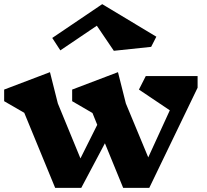

<svg xmlns="http://www.w3.org/2000/svg" viewBox="-24 -906 999 926"><path d="M929 -483 696 0H570L482 -215L368 0H242L93 -362L-4 -418V-474L217 -558L255 -407L364 -142L445 -304L422 -361L324 -418V-474L545 -558L583 -407L691 -147L795 -374L646 -474L679 -539H929ZM705 -680 525 -661 443 -782 267 -663 228 -723 469 -886 730 -729Z"/></svg>

Font: InknutAntiqua
Style: Bold
Weight: 700
Designer: Claus Eggers Srensen
Foundry: Claus Eggers Srensen
Version: Version 1.000; ttfautohint (v1.2) -l 7 -r 28 -G 50 -x 13 -D 